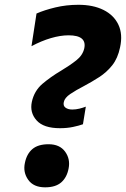

<svg xmlns="http://www.w3.org/2000/svg" viewBox="-20 -769 526 802"><path d="M230.5 -233.5Q162 -233.5 132.8 -266.2Q103.5 -299 113 -343.5Q123 -389.5 157.2 -418.8Q191.5 -448 235.5 -474Q271.5 -495.5 298.5 -516.8Q325.5 -538 332 -567Q343.5 -621.5 266.5 -621.5Q232.5 -621.5 192.5 -609.8Q152.5 -598 111.5 -576L132.5 -712.5Q165.5 -727 211.2 -738Q257 -749 307.5 -749Q369 -749 412.2 -727.5Q455.5 -706 474.5 -666Q493.5 -626 481.5 -571Q472 -525.5 448.8 -496.2Q425.5 -467 394.5 -447Q363.5 -427 330.5 -409.5Q297.5 -392.5 273.8 -376.5Q250 -360.5 246.5 -342.5Q243 -327 253.8 -319.2Q264.5 -311.5 282 -311.5Q296.5 -311.5 311.8 -315.2Q327 -319 338.5 -323.5L326.5 -250Q310 -244 285.2 -238.8Q260.5 -233.5 230.5 -233.5ZM168.5 13.5Q120 13.5 97.8 -18Q75.5 -49.5 84 -88.5Q91.5 -126 115.2 -146.2Q139 -166.5 183 -166.5Q229.5 -166.5 252 -135.5Q274.5 -104.5 266.5 -65Q259.5 -28 235.8 -7.2Q212 13.5 168.5 13.5Z"/></svg>

Font: Commissioner
Style: Bold Italic
Weight: 700
Italic angle: -12°
Designer: Kostas Bartsokas
Foundry: Kostas Bartsokas
Version: Version 1.000; ttfautohint (v1.8.3)